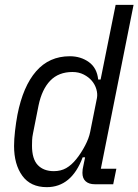

<svg xmlns="http://www.w3.org/2000/svg" viewBox="-20 -760 571 792"><path d="M371 0Q347 0 333.5 -12Q320 -24 320 -47Q320 -55 321 -62Q322 -69 324 -77L331 -111H321Q275 12 173 12Q106 12 72 -35Q38 -82 38 -158Q38 -185 42 -220Q46 -255 52 -287Q75 -404 129 -466Q183 -528 268 -528Q313 -528 346.5 -504Q380 -480 385 -432H395L457 -740H531L396 -64H460L447 0ZM202 -54Q231 -54 253 -66.5Q275 -79 295 -104Q315 -129 331 -159.5Q347 -190 352 -216L380 -356Q383 -373 377.5 -392Q372 -411 359 -426.5Q346 -442 325.5 -452.5Q305 -463 279 -463Q222 -463 187.5 -427.5Q153 -392 139 -325L116 -209Q113 -195 112.5 -182Q112 -169 112 -159Q112 -104 136 -79Q160 -54 202 -54Z"/></svg>

Font: IBM Plex Sans Cond
Style: Italic
Weight: 400
Width: 3
Italic angle: -11°
Designer: Mike Abbink, Paul van der Laan, Pieter van Rosmalen
Foundry: Bold Monday
Version: Version 1.3